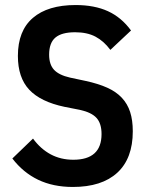

<svg xmlns="http://www.w3.org/2000/svg" viewBox="-20 -730 586 762"><path d="M269 12Q191 12 131.5 -16.5Q72 -45 29 -101L111 -180Q141 -139 181 -117.5Q221 -96 271 -96Q383 -96 383 -198Q383 -240 363 -262Q343 -284 297 -294L236 -306Q141 -326 96 -374Q51 -422 51 -508Q51 -608 110.5 -659Q170 -710 280 -710Q355 -710 408.5 -685.5Q462 -661 500 -609L418 -532Q392 -567 359 -584.5Q326 -602 278 -602Q225 -602 200 -581Q175 -560 175 -513Q175 -474 194.5 -453Q214 -432 258 -422L319 -409Q370 -398 405.5 -382Q441 -366 463.5 -342Q486 -318 496.5 -285.5Q507 -253 507 -209Q507 -101 445.5 -44.5Q384 12 269 12Z"/></svg>

Font: IBM Plex Sans Condensed SemiBold
Style: Regular
Weight: 600
Width: 3
Designer: Mike Abbink, Paul van der Laan, Pieter van Rosmalen
Foundry: Bold Monday
Version: Version 1.3